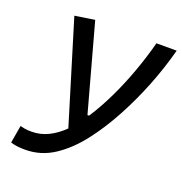

<svg xmlns="http://www.w3.org/2000/svg" viewBox="-128 -810 884 931"><g transform="rotate(20 314.0 -344.0)"><path d="M101.6 9.8Q81.1 9.8 62.7 7.8Q44.4 5.9 26.4 0L42 -90.8Q53.2 -87.9 65.9 -85.4Q78.6 -83 100.1 -83Q146.5 -83 187 -103Q227.5 -123 263.7 -158.7L104 -682.6L206.1 -698.2L328.6 -251.5H336.9Q376.5 -312 411.6 -385.3Q446.8 -458.5 475.3 -537.4Q503.9 -616.2 523.9 -692.9H628.4Q602.5 -594.7 564 -497.8Q525.4 -400.9 478.3 -314Q431.2 -227.1 378.9 -158.7Q320.8 -82 252 -36.1Q183.1 9.8 101.6 9.8Z"/></g></svg>

Font: Cascadia Mono PL
Style: Italic
Weight: 400
Italic angle: -10°
Monospace: yes
Designer: Aaron Bell
Foundry: Saja Typeworks
Version: Version 2404.023; ttfautohint (v1.8.4)